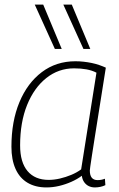

<svg xmlns="http://www.w3.org/2000/svg" viewBox="-20 -810 519 840"><path d="M395 10Q380 10 368 4Q356 -2 348 -13.5Q340 -25 338 -41Q318 -26 292 -14.5Q266 -3 238.5 3.5Q211 10 183 10Q135 10 100.5 -10.5Q66 -31 48 -71Q30 -111 30 -168Q30 -279 65 -363Q100 -447 163 -494.5Q226 -542 310 -542Q328 -542 346 -540Q364 -538 381 -534.5Q398 -531 414 -525.5Q430 -520 443 -514Q427 -412 415 -337.5Q403 -263 395 -211.5Q387 -160 382 -128.5Q377 -97 375 -81.5Q373 -66 373 -64Q373 -43 381.5 -32.5Q390 -22 407 -22Q416 -22 423.5 -23.5Q431 -25 439 -28L441 0Q431 5 419 7.5Q407 10 395 10ZM335 -69 402 -492Q383 -502 358.5 -506.5Q334 -511 304 -511Q236 -511 182.5 -468.5Q129 -426 98.5 -350.5Q68 -275 68 -174Q68 -100 100.5 -61.5Q133 -23 193 -23Q217 -23 242.5 -29Q268 -35 292 -45Q316 -55 335 -69ZM220 -596 132 -790H169L250 -596ZM345 -596 257 -790H294L375 -596Z"/></svg>

Font: Georama ExtraCondensed Thin ExtraLight
Style: Italic
Weight: 250
Italic angle: -9°
Version: Version 1.001